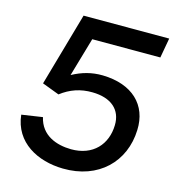

<svg xmlns="http://www.w3.org/2000/svg" viewBox="-106 -790 812 888"><g transform="rotate(15 300.0 -346.0)"><path d="M275 8C446 11 557 -100 562 -253C567 -374 485 -453 343 -456C290 -457 244 -444 198 -419L252 -605H578L595 -700H185L85 -349L167 -318C211 -352 260 -369 317 -368C407 -367 458 -322 456 -248C454 -156 394 -87 288 -88C218 -89 144 -115 125 -198L25 -183C39 -53 154 6 275 8Z"/></g></svg>

Font: Fixel Display 20240404 Medium
Style: Italic
Weight: 500
Italic angle: -10°
Designer: AlfaBravo + MacPaw
Foundry: Kyrylo Tkachov, Marchela Mozhyna, Serhii Makarenko, Maria Weinstein, Zakhar Kryvoshyya
Version: Version 1.211;Glyphs 3.2 (3225)